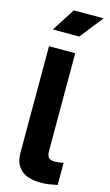

<svg xmlns="http://www.w3.org/2000/svg" viewBox="-163 -1163 705 1231"><g transform="rotate(15 189.5 -548.0)"><path d="M66 0ZM70 -138V-846H244V-201Q244 -168 255 -154.5Q266 -141 295 -141Q328 -141 354 -149V-1Q320 6 296.5 9.5Q273 13 246 13Q157 13 113.5 -26Q70 -65 70 -138ZM164 -1109H362L241 -956H66Z"/></g></svg>

Font: Biryani Black
Style: Regular
Weight: 900
Designer: Dan Reynolds and Mathieu Reguer
Foundry: Dan Reynolds and Mathieu Reguer
Version: Version 1.004; ttfautohint (v1.1) -l 5 -r 5 -G 72 -x 0 -D la